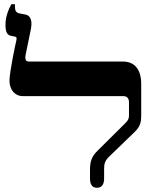

<svg xmlns="http://www.w3.org/2000/svg" viewBox="-20 -884 717 911"><path d="M440 7C462 7 474 -8 474 -37V-81C474 -106 477 -120 497 -140L620 -259C642 -281 650 -298 650 -336V-486C650 -554 619 -592 563 -592H118C103 -592 97 -600 102 -626L126 -743C135 -786 125 -810 101 -815L74 -820C54 -824 51 -835 51 -855V-864H34C22 -842 6 -808 6 -766C6 -734 13 -718 32 -714L52 -710C58 -709 60 -705 58 -694C54 -679 25 -542 25 -501C25 -459 50 -428 88 -428H565C582 -428 592 -418 592 -399V-338C592 -321 589 -314 574 -299L443 -169C415 -142 407 -118 407 -77V-37C407 -7 419 7 440 7Z"/></svg>

Font: Noto Serif Hebrew Condensed Extra
Style: Regular
Weight: 800
Width: 3
Designer: Monotype Design Team
Foundry: Monotype Imaging Inc.
Version: Version 1.901